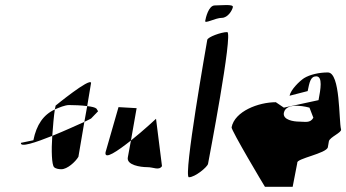

<svg xmlns="http://www.w3.org/2000/svg" viewBox="-20 -722 1338 742"><path d="M61 -170C57 -151 117 -171 182 -197C185 -236 188 -275 192 -299C148 -279 121 -240 109 -180ZM192 -299C193 -299 193 -300 194 -300C208 -306 231 -316 247 -316C265 -316 295 -315 317 -312L332 -402C327 -422 195 -314 195 -314ZM182 -197C178 -140 180 -85 189 -76C195 -70 207 -68 217 -68C240 -68 271 -96 283 -116L306 -251C277 -238 229 -216 182 -197ZM317 -312 306 -251C323 -259 332 -264 332 -264L359 -292L353 -302C348 -307 334 -310 317 -312Z M388 -134C382 -102 434 -138 486 -179L508 -304L438 -308ZM486 -179 474 -114C468 -84 523 -76 549 -76C574 -76 594 -62 606 -80L583 -263C583 -263 535 -218 486 -179Z M773 -641C771 -629 813 -653 837 -653C861 -653 878 -683 880 -695C882 -707 834 -701 810 -701C786 -701 775 -653 773 -641ZM781 -568C779 -556 687 -37 710 -37C734 -37 782 -77 784 -89C786 -101 882 -598 858 -598C835 -598 783 -579 781 -568Z M875 -230C873 -219 1001 -4 1004 0H1111L1129 -93C1124 -109 1242 -129 1247 -153L1251 -176C1254 -192 1302 -210 1298 -222C1289 -256 1296 -442 1247 -442C1213 -442 1178 -434 1155 -420C1137 -408 1104 -376 1099 -352L1169 -370C1176 -404 1180 -427 1202 -427C1228 -427 1219 -377 1211 -335L1077 -306L1046 -327C979 -327 887 -292 875 -230ZM1077 -286C1086 -332 1176 -306 1176 -306L1191 -267C1179 -245 1158 -252 1136 -252C1116 -252 1072 -258 1077 -286Z"/></svg>

Font: Corrode
Style: Ita
Weight: 400
Designer: Mew Too
Version: Version 0.532